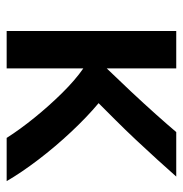

<svg xmlns="http://www.w3.org/2000/svg" viewBox="-6 -556 562 591"><g transform="rotate(90 275.5 -261.0)"><path d="M76 0V-522H191V-308Q224 -342 261.5 -382Q299 -422 332.5 -459.5Q366 -497 387 -522H524Q501 -496 472 -464Q443 -432 411.5 -398.5Q380 -365 350 -335Q320 -305 298 -283Q340 -248 386 -199Q432 -150 472 -97.5Q512 -45 538 0H405Q379 -41 342.5 -86Q306 -131 266.5 -171Q227 -211 191 -236V0Z"/></g></svg>

Font: Ubuntu Sans SemiBold
Style: Regular
Weight: 600
Designer: Dalton Maag Ltd
Foundry: Dalton Maag Ltd
Version: Version 1.006; ttfautohint (v1.8.4.7-5d5b)